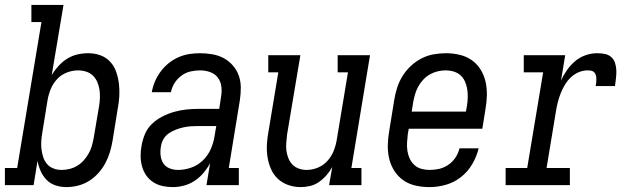

<svg xmlns="http://www.w3.org/2000/svg" viewBox="-46 -755 2566 783"><path d="M225 8Q202 8 180.5 1Q159 -6 144 -21.5Q129 -37 120 -57Q111 -77 107 -99L91 0H-26V-70H24L123 -665H82V-735H213L165 -449Q177 -469 193 -486.5Q209 -504 228.5 -516Q248 -528 270 -533Q292 -538 314 -538Q314 -538 314 -538Q314 -538 314 -538Q314 -538 314 -538Q314 -538 314 -538Q340 -538 363.5 -529.5Q387 -521 403.5 -503Q420 -485 428 -461.5Q436 -438 439 -413.5Q442 -389 440.5 -362.5Q439 -336 434 -311L413 -181Q409 -157 402 -134Q395 -111 383.5 -89.5Q372 -68 355 -49Q338 -30 317 -17Q296 -4 272 2Q248 8 225 8ZM205 -62Q221 -62 237.5 -66Q254 -70 269 -79Q284 -88 295.5 -101Q307 -114 315.5 -129Q324 -144 328.5 -160Q333 -176 336 -192L358 -322Q361 -339 361.5 -356.5Q362 -374 359.5 -390Q357 -406 350.5 -421Q344 -436 332.5 -447Q321 -458 305 -463Q289 -468 272 -468Q249 -468 226 -459Q203 -450 186.5 -432Q170 -414 161 -392Q152 -370 148 -347L127 -217Q124 -200 122.5 -182Q121 -164 123 -147.5Q125 -131 130 -115Q135 -99 145.5 -86.5Q156 -74 172 -68Q188 -62 205 -62Z M658 8Q637 8 616.5 3.5Q596 -1 579 -12Q562 -23 550.5 -39.5Q539 -56 533.5 -75.5Q528 -95 527.5 -116.5Q527 -138 531 -159Q535 -184 545 -208Q555 -232 574 -250Q593 -268 616.5 -280Q640 -292 665 -299Q690 -306 714.5 -308.5Q739 -311 763 -311H848L855 -357Q859 -378 857 -399.5Q855 -421 843 -437.5Q831 -454 811 -461Q791 -468 770 -468Q750 -468 730.5 -463.5Q711 -459 694 -446.5Q677 -434 666 -416.5Q655 -399 651 -379H573Q577 -402 586 -423Q595 -444 609 -463Q623 -482 641.5 -497Q660 -512 681.5 -521.5Q703 -531 725.5 -534.5Q748 -538 770 -538Q795 -538 820.5 -533.5Q846 -529 867 -517.5Q888 -506 904 -487.5Q920 -469 928 -446Q936 -423 936 -397Q936 -371 932 -345L887 -70H928V0H796L811 -90Q800 -69 784 -50Q768 -31 747.5 -17.5Q727 -4 704 2Q681 8 658 8ZM680 -62Q707 -62 734 -71.5Q761 -81 781.5 -101Q802 -121 813.5 -147Q825 -173 829 -200L836 -241H763Q748 -241 732.5 -240Q717 -239 701.5 -235.5Q686 -232 670.5 -226Q655 -220 641.5 -210.5Q628 -201 620 -186.5Q612 -172 610 -156Q607 -139 609 -121Q611 -103 620 -89Q629 -75 645.5 -68.5Q662 -62 680 -62Z M1180 8Q1154 8 1129.5 -0.5Q1105 -9 1087 -26Q1069 -43 1059 -66Q1049 -89 1045 -114.5Q1041 -140 1042.5 -166.5Q1044 -193 1049 -219L1089 -460H1048V-530H1179L1125 -208Q1123 -191 1121.5 -174Q1120 -157 1122 -141Q1124 -125 1130 -110Q1136 -95 1146.5 -84Q1157 -73 1172.5 -67.5Q1188 -62 1204 -62Q1227 -62 1249.5 -71Q1272 -80 1288.5 -98Q1305 -116 1314 -138Q1323 -160 1327 -183L1373 -460H1331V-530H1463L1387 -70H1428V0H1296L1309 -74Q1299 -56 1285.5 -40.5Q1272 -25 1255 -13Q1238 -1 1218.5 3.5Q1199 8 1180 8Z M1706 8Q1677 8 1649.5 2Q1622 -4 1600 -19Q1578 -34 1563 -57Q1548 -80 1541.5 -106.5Q1535 -133 1535.5 -162Q1536 -191 1541 -219L1562 -349Q1566 -374 1574 -398.5Q1582 -423 1596 -445.5Q1610 -468 1630 -486.5Q1650 -505 1673.5 -517Q1697 -529 1722.5 -533.5Q1748 -538 1773 -538Q1801 -538 1828.5 -531.5Q1856 -525 1877.5 -510Q1899 -495 1913.5 -472Q1928 -449 1934 -422.5Q1940 -396 1939.5 -367.5Q1939 -339 1934 -311L1921 -230H1621L1617 -208Q1615 -191 1614 -173.5Q1613 -156 1615.5 -139.5Q1618 -123 1625 -108Q1632 -93 1644 -82Q1656 -71 1672.5 -66.5Q1689 -62 1706 -62Q1726 -62 1745.5 -66.5Q1765 -71 1782.5 -83Q1800 -95 1811.5 -112.5Q1823 -130 1828 -150H1906Q1898 -117 1880 -86Q1862 -55 1834 -33Q1806 -11 1772.5 -1.5Q1739 8 1706 8ZM1633 -300H1854L1858 -322Q1861 -339 1861.5 -356.5Q1862 -374 1859.5 -390.5Q1857 -407 1850.5 -422Q1844 -437 1832.5 -447.5Q1821 -458 1805 -463Q1789 -468 1771 -468Q1755 -468 1738.5 -464Q1722 -460 1707 -451.5Q1692 -443 1680 -430Q1668 -417 1659.5 -401.5Q1651 -386 1646.5 -370Q1642 -354 1639 -338Z M2016 0V-70H2104L2169 -460H2090V-530H2259L2242 -427Q2252 -449 2266.5 -469.5Q2281 -490 2300 -506Q2319 -522 2342.5 -530Q2366 -538 2389 -538Q2405 -538 2420.5 -535Q2436 -532 2447 -522Q2458 -512 2462.5 -497.5Q2467 -483 2467.5 -467.5Q2468 -452 2466 -436Q2464 -420 2462 -404H2383Q2385 -412 2385.5 -419Q2386 -426 2386 -433.5Q2386 -441 2384 -448Q2382 -455 2377.5 -460Q2373 -465 2365.5 -466.5Q2358 -468 2351 -468Q2332 -468 2314 -460.5Q2296 -453 2281.5 -439Q2267 -425 2257 -408Q2247 -391 2240 -373Q2233 -355 2228.5 -337Q2224 -319 2221 -300L2183 -70H2278V0Z"/></svg>

Font: Iosevka Slab Oblique
Style: Regular
Weight: 400
Italic angle: -9°
Monospace: yes
Designer: Belleve Invis
Foundry: Belleve Invis
Version: Version 11.1.1; ttfautohint (v1.8.3)